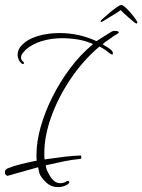

<svg xmlns="http://www.w3.org/2000/svg" viewBox="-20 -673 581 784"><path d="M217 91Q188 91 167.5 71Q147 51 141 35L139 26Q138 23 137.5 18.5Q137 14 135 10L11 45Q0 43 0 30Q0 25 3 20.5Q6 16 13 14Q34 5 66.5 -3Q99 -11 130 -17Q129 -23 129 -29Q129 -35 129 -42Q129 -94 146 -154.5Q163 -215 194 -277Q225 -339 267 -395Q309 -451 360 -493Q328 -507 296.5 -512Q265 -517 233 -517Q189 -517 150 -505Q111 -493 85 -470Q81 -466 73.5 -457Q66 -448 66 -438Q66 -427 76 -420Q78 -418 78 -415Q78 -413 75.5 -412Q73 -411 69 -413Q60 -421 56 -430.5Q52 -440 52 -448Q52 -461 57 -471.5Q62 -482 67 -486Q90 -512 131.5 -525Q173 -538 224 -538Q302 -538 374 -505Q387 -513 403 -523.5Q419 -534 436 -544Q441 -547 449 -547Q455 -547 460 -545.5Q465 -544 465 -541Q465 -538 458 -534L437 -521H438Q430 -515 418.5 -507.5Q407 -500 399 -492Q410 -486 419 -480Q428 -474 436 -467Q441 -462 441 -454Q441 -447 431 -453Q407 -473 386 -483Q318 -425 267.5 -349.5Q217 -274 189 -195.5Q161 -117 161 -49Q161 -42 161 -35.5Q161 -29 162 -22Q202 -28 239.5 -32.5Q277 -37 306 -38Q312 -40 312 -31Q312 -24 307 -24Q273 -21 237.5 -13.5Q202 -6 167 2Q167 6 168.5 11Q170 16 171 21Q175 29 182 42Q189 55 200 65Q211 75 227 75Q238 75 250 69H248Q253 66 257 66Q263 66 263 71Q263 76 253 82Q243 87 234.5 89Q226 91 217 91ZM537 -577Q534 -577 525 -584.5Q516 -592 504.5 -602Q493 -612 484 -620.5Q475 -629 473 -632Q467 -627 452.5 -618Q438 -609 423 -600Q408 -591 398 -585Q396 -584 395 -583.5Q394 -583 393 -583Q391 -583 391 -585Q391 -590 399 -596Q408 -604 423 -617Q438 -630 453 -641Q468 -652 475 -653Q481 -653 492 -643Q503 -633 514.5 -619.5Q526 -606 533.5 -595Q541 -584 541 -582Q541 -577 537 -577Z"/></svg>

Font: Fuggles
Style: Regular
Weight: 400
Designer: Rob Leuschke
Foundry: Robert E. Leuschke
Version: Version 1.100; ttfautohint (v1.8.3)